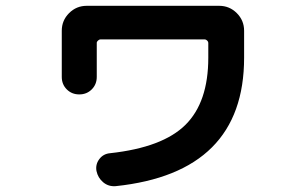

<svg xmlns="http://www.w3.org/2000/svg" viewBox="-20 -596 1040 654"><path d="M190.4 -334V-491.2Q190.4 -526.4 215.3 -551.3Q240.2 -576.2 275.4 -576.2H726.6Q761.7 -576.2 786.6 -551.3Q811.5 -526.4 811.5 -491.2V-399.4Q811.5 -7.8 374 38.1Q349.6 40 331.5 24.9Q313.5 9.8 308.6 -13.7Q304.7 -36.1 318.4 -54.2Q332 -72.3 355.5 -74.2Q534.2 -93.8 611.8 -170.9Q689.5 -248 689.5 -399.4V-450.2Q689.5 -454.1 685.5 -458Q681.6 -461.9 676.8 -461.9H322.3Q318.4 -461.9 314 -458Q309.6 -454.1 309.6 -450.2V-334Q309.6 -308.6 292.5 -291.5Q275.4 -274.4 250 -274.4Q224.6 -274.4 207.5 -291.5Q190.4 -308.6 190.4 -334Z"/></svg>

Font: Rounded-X Mgen+ 1mn bold
Style: Bold
Weight: 700
Designer: [Source Han Sans]
Ryoko NISHIZUKA  (kana & ideographs); Paul D. Hunt (Latin, Greek & Cyrillic); Wenlong ZHANG  (bopomofo
Version: Version 1.059.20150602